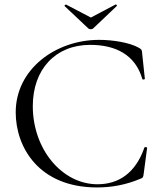

<svg xmlns="http://www.w3.org/2000/svg" viewBox="-20 -811 709 843"><path d="M367 -687C373 -681 384 -681 390 -687L492 -784C496 -787 490 -793 487 -791L379 -734L270 -791C268 -792 261 -786 264 -784ZM415 -636C225 -636 49 -508 49 -318C49 -164 151 12 406 12C469 12 532 1 596 -26C608 -30 609 -33 611 -49L626 -162C626 -165 615 -167 614 -163C575 -51 501 -2 408 -2C253 -2 124 -155 124 -345C124 -506 223 -614 376 -614C487 -614 574 -571 605 -464C606 -460 616 -462 616 -465L604 -578C603 -592 602 -594 590 -601C550 -624 476 -636 415 -636Z"/></svg>

Font: Cormorant SC
Style: Regular
Weight: 400
Designer: Christian Thalmann (Catharsis Fonts)
Version: Version 1.000;PS 001.000;hotconv 1.0.70;makeotf.lib2.5.58329